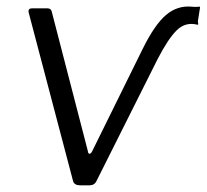

<svg xmlns="http://www.w3.org/2000/svg" viewBox="-20 -555 619 575"><path d="M220 0Q203 0 199 -12L66 -517Q63 -530 76 -530H122Q133 -530 135 -520L243 -103Q244 -94 248.5 -94.5Q253 -95 257 -104L407 -408Q443 -481 477 -510Q511 -539 554 -535Q564 -534 569.5 -534.5Q575 -535 577.5 -535Q580 -535 579 -532L573 -494Q572 -489 573.5 -485Q575 -481 571 -481Q536 -490 510 -465Q484 -440 452 -378L269 -13Q263 0 248 0Z"/></svg>

Font: Libre Franklin Light
Style: Italic
Weight: 300
Italic angle: -8°
Designer: Pablo Impallari, Rodrigo Fuenzalida, Nhung Nguyen
Foundry: Impallari Type
Version: Version 3.000